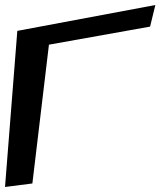

<svg xmlns="http://www.w3.org/2000/svg" viewBox="-52 -711 639 765"><path d="M546 -605 567 -691 17 -588 -32 34 77 20 143 -533Z"/></svg>

Font: Gamestation Warped
Style: Italic
Weight: 400
Designer: Jonas Hecksher
Foundry: Jonas Hecksher, Playtypeª, e-types AS
Version: Version 1.003